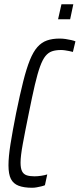

<svg xmlns="http://www.w3.org/2000/svg" viewBox="-20 -878 376 906"><path d="M132 8Q93 8 68 -1.5Q43 -11 31.5 -33.5Q20 -56 20 -98Q20 -138 29.5 -198Q39 -258 56 -344Q74 -432 89.5 -493.5Q105 -555 121 -594.5Q137 -634 156.5 -656Q176 -678 201.5 -687Q227 -696 261 -696Q275 -696 289 -694Q303 -692 316 -689Q329 -686 336 -683L324 -633Q317 -635 307 -637Q297 -639 287 -640.5Q277 -642 268 -642Q243 -642 225.5 -636Q208 -630 194.5 -613.5Q181 -597 169 -564Q157 -531 144.5 -477.5Q132 -424 116 -344Q98 -256 87.5 -198.5Q77 -141 77 -111Q77 -84 84 -70Q91 -56 105.5 -51Q120 -46 143 -46Q157 -46 174 -48.5Q191 -51 203 -55L192 -4Q185 -1 174.5 1.5Q164 4 153 6Q142 8 132 8ZM254 -787 270 -858H326L311 -787Z"/></svg>

Font: Saira UltraCondensed
Style: Italic
Weight: 400
Width: 1
Italic angle: -12°
Designer: Hector Gatti with collaboration of the Omnibus-Type team
Foundry: Omnibus-Type
Version: Version 1.101